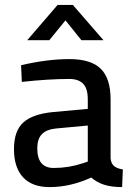

<svg xmlns="http://www.w3.org/2000/svg" viewBox="-20 -752 544 783"><path d="M37 0ZM37 -144Q37 -218 75 -252.5Q113 -287 196 -295L338 -308V-347Q338 -391 319 -410.5Q300 -430 263 -430Q179 -430 69 -418L66 -486Q172 -511 263 -511Q351 -511 391 -471.5Q431 -432 431 -347V-106Q433 -86 444.5 -75.5Q456 -65 481 -61L478 11Q435 11 405 1.5Q375 -8 352 -28Q267 11 182 11Q111 11 74 -29Q37 -69 37 -144ZM317 -86 338 -93V-240L208 -228Q169 -224 150.5 -204.5Q132 -185 132 -147Q132 -67 199 -67Q260 -67 317 -86ZM215 -732H277L402 -588H312L247 -669L181 -588H91Z"/></svg>

Font: Cairo SemiBold
Style: Regular
Weight: 600
Designer: Mohamed Gaber, the designers of Titillium
Foundry: Kief Type Foundry
Version: Version 2.009; ttfautohint (v1.5.33-1714) -l 8 -r 50 -G 200 